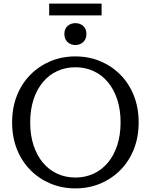

<svg xmlns="http://www.w3.org/2000/svg" viewBox="-20 -1032 834 1062"><path d="M397 10Q323 10 259.5 -16.5Q196 -43 148 -91.5Q100 -140 73.5 -207Q47 -274 47 -355Q47 -436 73.5 -503Q100 -570 148 -618.5Q196 -667 259.5 -693.5Q323 -720 397 -720Q471 -720 534.5 -693.5Q598 -667 646 -618.5Q694 -570 720.5 -503Q747 -436 747 -355Q747 -274 720.5 -207Q694 -140 646 -91.5Q598 -43 534.5 -16.5Q471 10 397 10ZM397 -50Q451 -50 497 -71Q543 -92 576.5 -132Q610 -172 628.5 -228.5Q647 -285 647 -355Q647 -425 628.5 -481.5Q610 -538 576.5 -578Q543 -618 497 -639Q451 -660 397 -660Q343 -660 297 -639Q251 -618 217.5 -578Q184 -538 165.5 -481.5Q147 -425 147 -355Q147 -285 165.5 -228.5Q184 -172 217.5 -132Q251 -92 297 -71Q343 -50 397 -50ZM397 -783Q371 -783 353.5 -799.5Q336 -816 336 -844Q336 -872 353.5 -888Q371 -904 397 -904Q423 -904 440.5 -888Q458 -872 458 -844Q458 -816 440.5 -799.5Q423 -783 397 -783ZM252 -1012H542V-947H252Z"/></svg>

Font: Roboto Serif 20pt
Style: Regular
Weight: 400
Designer: Greg Gazdowicz
Foundry: Commercial Type
Version: Version 1.008